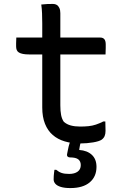

<svg xmlns="http://www.w3.org/2000/svg" viewBox="-20 -723 640 977"><path d="M63 -532H489Q504 -532 511 -523.5Q518 -515 518 -497Q518 -488 518 -479.5Q518 -471 517.5 -462.5Q517 -454 517 -446H128Q110 -446 97 -448.5Q84 -451 76 -456Q68 -461 65 -469Q62 -477 62 -487Q62 -496 62 -503.5Q62 -511 62.5 -518Q63 -525 63 -532ZM516 -105Q516 -93 516.5 -81Q517 -69 517 -57Q517 -42 512.5 -31Q508 -20 497 -12Q491 -8 480 -4.5Q469 -1 454 1.5Q439 4 422 5.5Q405 7 389 7Q345 7 309.5 -3.5Q274 -14 248.5 -36Q223 -58 209 -93Q195 -128 195 -176Q195 -230 195 -283.5Q195 -337 195 -390.5Q195 -444 195 -497.5Q195 -551 195 -604Q195 -630 194 -654.5Q193 -679 190 -700Q206 -702 221 -702.5Q236 -703 250 -703Q261 -703 269 -698Q277 -693 282 -682.5Q287 -672 287 -656Q287 -597 287 -538.5Q287 -480 287 -421.5Q287 -363 287 -304.5Q287 -246 287 -187Q287 -158 291 -137.5Q295 -117 305 -103Q320 -90 340.5 -84.5Q361 -79 388 -79Q411 -79 430.5 -81Q450 -83 468 -89Q486 -95 506 -105ZM397 -31Q395 -24 393.5 -15Q392 -6 390 2.5Q388 11 386.5 18.5Q385 26 384 33L383 40Q424 43 447.5 65Q471 87 471 126Q471 176 436.5 205Q402 234 338 234Q308 234 289 228Q270 222 261.5 212Q253 202 253 190Q253 181 253.5 172.5Q254 164 255 156.5Q256 149 257 141H266Q279 152 293.5 157Q308 162 332 162Q359 162 375 150.5Q391 139 391 117Q391 98 378.5 88Q366 78 336 78Q329 78 324.5 74Q320 70 321 63Q323 53 325 42.5Q327 32 329.5 21.5Q332 11 335.5 1Q339 -9 342 -17Q344 -23 349.5 -26Q355 -29 366 -30Q377 -31 397 -31Z"/></svg>

Font: Rec Mono Semicasual
Style: Regular
Weight: 400
Version: Version 1.085; ttfautohint (v1.8.4.7-5d5b)